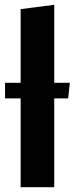

<svg xmlns="http://www.w3.org/2000/svg" viewBox="-20 -780 317 800"><path d="M66 0V-742L206 -760V0ZM1 -370V-435H271L264 -370Z"/></svg>

Font: Freeman
Style: Regular
Weight: 400
Designer: Vernon Adams, Aoife Mooney, Rodrigo Fuenzalida
Foundry: Rodrigo Fuenzalida
Version: Version 1.000; ttfautohint (v1.8.4.7-5d5b)